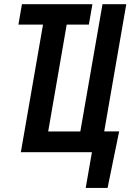

<svg xmlns="http://www.w3.org/2000/svg" viewBox="-20 -731 627 922"><path d="M186.5 -612.8H68.4L85.4 -710.9H423.8L406.7 -612.8H300.3L211.4 -99.6H365.7L472.2 -710.9H586.4L480.5 -100.1H552.2L496.6 171.4H391.6L421.4 0H80.1Z"/></svg>

Font: Roboto Mono Medium
Style: Italic
Weight: 500
Designer: Google
Version: Version 2.000985; 2015; ttfautohint (v1.3)